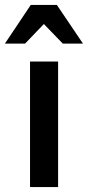

<svg xmlns="http://www.w3.org/2000/svg" viewBox="-71 -760 357 780"><path d="M51 0V-510H165V0ZM-51 -583 54 -740H160L266 -583H184L64 -707H150L31 -583Z"/></svg>

Font: Instrument Sans Condensed SemiBold
Style: Regular
Weight: 600
Width: 3
Designer: Rodrigo Fuenzalida
Foundry: fragTYPE
Version: Version 1.000;gftools[0.9.28]